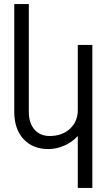

<svg xmlns="http://www.w3.org/2000/svg" viewBox="-20 -720 525 940"><path d="M432.1 -500V200.2H360.8V-54.2Q334.5 -24.9 295.7 -7.6Q256.8 9.8 216.8 9.8Q139.6 9.8 94.7 -39.6Q49.8 -88.9 49.8 -172.9V-700.2H121.1V-172.9Q121.1 -118.2 148.4 -86.2Q175.8 -54.2 223.1 -54.2Q284.2 -54.2 322.5 -89.6Q360.8 -125 360.8 -181.2V-500Z"/></svg>

Font: LT Superior
Style: Regular
Weight: 400
Designer: Daniel Lyons
Foundry: LyonsType
Version: Version 1.000